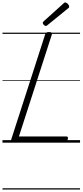

<svg xmlns="http://www.w3.org/2000/svg" viewBox="-20 -1153 667 1552"><path d="M90 0Q62 0 70 -23L345 -875Q348 -885 354.5 -889.5Q361 -894 377 -894Q390 -894 396.5 -889.5Q403 -885 399 -874L133 -50H516Q526 -50 528.5 -44Q531 -38 527 -25Q524 -12 517.5 -6Q511 0 501 0ZM350 -943Q343 -943 334.5 -951.5Q326 -960 326 -967Q326 -970 326.5 -972.5Q327 -975 331 -979L492 -1124Q496 -1128 499 -1130.5Q502 -1133 506 -1133Q513 -1133 520.5 -1128Q528 -1123 533.5 -1115Q539 -1107 539 -1101Q539 -1097 538 -1093.5Q537 -1090 531 -1086L364 -950Q359 -947 356.5 -945Q354 -943 350 -943ZM0 369H627V379H0ZM0 -20H627V0H0ZM0 -505H627V-500H0ZM0 -889H627V-879H0Z"/></svg>

Font: Playwrite HR Guides
Style: Regular
Weight: 400
Designer: Veronika Burian, José Scaglione
Foundry: TypeTogether
Version: Version 1.003